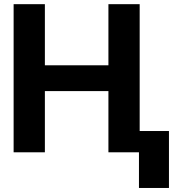

<svg xmlns="http://www.w3.org/2000/svg" viewBox="-20 -748 861 943"><path d="M46.9 0V-727.5H200.4V-427.3H512.5V-727.5H666V0H512.5V-300.6H200.4V0ZM809.8 -104.5V175.2H662.5V-104.5Z"/></svg>

Font: Inter Tight
Style: Regular
Weight: 400
Designer: Rasmus Andersson
Foundry: rsms
Version: Version 3.002